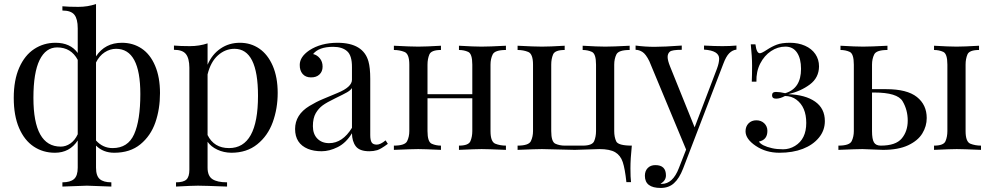

<svg xmlns="http://www.w3.org/2000/svg" viewBox="-20 -740 4891 948"><path d="M672.9 -275.9Q672.9 -499 553.2 -499Q523.4 -499 496.8 -481.7Q470.2 -464.4 454.1 -431.6V-46.4Q487.8 -8.8 536.1 -8.8Q611.8 -8.8 642.3 -77.4Q672.9 -146 672.9 -275.9ZM262.2 -505.9Q206.1 -505.9 175.5 -443.6Q145 -381.3 145 -256.8Q145 -16.1 279.8 -16.1Q305.2 -16.1 327.6 -31.7Q350.1 -47.4 363.8 -77.1V-444.3Q331.1 -505.9 262.2 -505.9ZM582 -528.8Q636.7 -528.8 679.2 -500.5Q721.7 -472.2 745.8 -415.5Q770 -358.9 770 -280.3Q770 -201.7 747.1 -135.5Q724.1 -69.3 673.3 -27.6Q622.6 14.2 543.9 14.2Q489.7 14.2 454.1 -21V87.9Q454.1 128.4 472.7 144.3Q491.2 160.2 529.8 160.2V181.2Q428.7 176.8 409.2 176.8Q389.6 176.8 288.1 181.2V160.2Q326.7 160.2 345.2 144.3Q363.8 128.4 363.8 87.9V-46.4Q324.2 14.2 251 14.2Q192.4 14.2 146.5 -16.4Q100.6 -46.9 74.2 -107.9Q47.9 -168.9 47.9 -256.8Q47.9 -344.7 75 -406Q102.1 -467.3 148.9 -498Q195.8 -528.8 253.9 -528.8Q327.6 -528.8 363.8 -478.5V-600.1Q363.8 -646.5 347.2 -667.2Q330.6 -688 288.1 -688V-709Q319.8 -706.1 366.7 -706.1Q413.6 -706.1 454.1 -720.2V-461.9Q498.5 -528.8 582 -528.8Z M1110.8 -8.8Q1253.9 -8.8 1253.9 -267.1Q1253.9 -499 1137.7 -499Q1092.3 -499 1056.2 -466.8Q1020 -434.6 1004.9 -372.6V-73.2Q1036.6 -8.8 1110.8 -8.8ZM849.1 181.2V160.2Q885.7 160.2 900.4 146.5Q915 132.8 915 98.1V-405.8Q914.6 -452.1 897.9 -473.1Q881.3 -494.1 838.9 -494.1V-515.1Q870.6 -512.2 917.5 -512.2Q964.4 -512.2 1004.9 -525.9V-420.4Q1027.3 -472.2 1069.3 -500.5Q1110.8 -528.8 1164.6 -528.8Q1218.3 -528.8 1260.3 -500Q1302.2 -471.2 1326.7 -415Q1351.1 -358.4 1351.1 -281.2Q1351.1 -204.1 1326.7 -136.7Q1302.2 -69.3 1250.5 -27.8Q1198.7 14.2 1122.1 14.2Q1084.5 13.7 1053.2 -1Q1022 -15.6 1004.9 -40V87.9Q1004.9 128.9 1028.8 144.5Q1052.7 160.2 1101.1 160.2V181.2Q986.8 176.8 957.5 176.8Q928.2 176.8 849.1 181.2Z M1524.9 -117.2Q1524.9 -78.1 1546.9 -55.7Q1568.8 -33.2 1605 -33.2Q1671.4 -33.2 1717.8 -108.9V-305.2Q1710.4 -293.9 1693.4 -284.2Q1676.3 -274.4 1634.8 -254.4Q1593.3 -234.4 1573.2 -219.7Q1553.2 -205.1 1539.1 -181.2Q1524.9 -156.7 1524.9 -117.2ZM1840.3 -25.9Q1858.4 -25.9 1883.8 -46.9L1895 -29.8Q1860.4 -3.9 1842.3 1.5Q1823.7 6.8 1803.7 6.8Q1755.4 6.8 1736.8 -17.6Q1718.3 -42 1717.8 -82Q1688.5 -34.2 1647.5 -13.7Q1606.4 6.8 1567.9 6.8Q1529.3 6.8 1500.5 -4.9Q1437 -31.2 1437 -103Q1437 -173.8 1507.8 -216.8Q1541.5 -237.3 1574.7 -251Q1607.9 -264.6 1646 -280.8Q1717.8 -310.1 1717.8 -346.2V-408.2Q1718.3 -465.8 1693.8 -487.3Q1669.4 -508.8 1625 -508.8Q1554.2 -508.8 1525.9 -473.1Q1545.4 -468.8 1559.1 -452.1Q1572.8 -435.5 1572.8 -411.1Q1572.8 -386.7 1557.1 -372.1Q1541.5 -357.4 1515.1 -357.9Q1488.8 -357.9 1474.1 -375Q1459.5 -392.1 1460 -419.9Q1460 -459 1506.8 -491.2Q1564 -528.8 1647 -528.8Q1773.9 -528.3 1799.3 -436.5Q1808.1 -405.3 1808.1 -351.1V-73.2Q1808.1 -48.3 1814.9 -37.1Q1821.8 -25.9 1840.3 -25.9Z M2478 -514.2V-493.2Q2423.3 -493.2 2412.6 -471.2Q2401.9 -449.2 2401.9 -420.9V-92.8Q2401.9 -39.6 2425.8 -30.3Q2449.7 -21 2478 -21V0Q2386.2 -3.9 2357.9 -3.9Q2329.6 -3.9 2246.1 0V-21Q2293.5 -21 2302.7 -43Q2312 -64.9 2312 -92.8V-254.9H2090.8V-92.8Q2090.8 -39.6 2111.6 -30.3Q2132.3 -21 2157.2 -21V0Q2073.2 -3.9 2044.9 -3.9Q2016.6 -3.9 1924.8 0V-21Q1979.5 -21 1990.2 -43Q2001 -64.9 2001 -92.8V-420.9Q2001 -474.1 1977.1 -483.6Q1953.1 -493.2 1924.8 -493.2V-514.2Q2008.3 -509.8 2045.4 -509.8Q2082.5 -509.8 2157.2 -514.2V-493.2Q2109.4 -493.2 2100.1 -471.2Q2090.8 -449.2 2090.8 -420.9V-274.9H2312V-420.9Q2312 -474.6 2291.5 -483.9Q2271 -493.2 2246.1 -493.2V-514.2Q2320.8 -509.8 2357.7 -509.8Q2394.5 -509.8 2478 -514.2Z M3088.9 -514.2V-493.2Q3034.2 -493.2 3023.4 -471.2Q3012.7 -449.2 3012.7 -420.9V-92.8Q3012.7 -63.5 3022.5 -42.2Q3032.2 -21 3099.6 -21Q3092.8 44.9 3092.8 90.8Q3092.8 136.7 3095.7 159.2H3072.8Q3065.9 93.8 3054.9 60.5Q3043.9 27.3 3017.6 11.7Q2991.2 -3.9 2939 -3.9L2817.9 0L2655.8 -3.9Q2627.4 -3.9 2535.6 0V-21Q2590.3 -21 2601.1 -43Q2611.8 -64.9 2611.8 -92.8V-420.9Q2611.8 -474.1 2587.9 -483.6Q2564 -493.2 2535.6 -493.2V-514.2Q2619.1 -509.8 2656.2 -509.8Q2693.4 -509.8 2768.1 -514.2V-493.2Q2720.2 -493.2 2710.9 -471.2Q2701.7 -449.2 2701.7 -420.9V-92.8Q2701.7 -39.6 2722.4 -30.3Q2743.2 -21 2768.1 -21H2856.9Q2904.3 -21 2913.6 -43Q2922.9 -64.9 2922.9 -92.8V-420.9Q2922.9 -474.6 2902.3 -483.9Q2881.8 -493.2 2856.9 -493.2V-514.2Q2931.6 -509.8 2968.5 -509.8Q3005.4 -509.8 3088.9 -514.2Z M3215.8 75.2Q3268.1 75.2 3268.1 126Q3268.1 152.3 3241.2 167Q3243.2 168 3247.1 168Q3302.2 168 3332 89.8L3367.7 -1.5L3186 -438Q3168.9 -472.7 3152.1 -483.4Q3135.3 -494.1 3118.2 -494.1V-515.1Q3165 -508.8 3212.2 -508.8Q3259.3 -508.8 3346.2 -515.1V-494.1Q3298.3 -494.1 3287.4 -484.9Q3276.4 -475.6 3276.4 -458.5Q3276.4 -441.4 3289.1 -410.2L3409.7 -111.3L3520 -400.9Q3530.8 -430.2 3530.8 -450.2Q3530.8 -490.2 3456.1 -495.1V-515.1Q3508.8 -512.2 3546.6 -512.2Q3584.5 -512.2 3616.2 -515.1V-495.1Q3596.2 -492.7 3580.6 -477.1Q3564.9 -461.4 3551.3 -424.8L3353 91.8Q3334 141.1 3307.6 164.6Q3282.2 188 3242.2 188Q3164.1 188 3164.1 127.9Q3164.1 104 3178.2 89.6Q3192.4 75.2 3215.8 75.2Z M4023.9 -412.1Q4023.4 -356.4 3978.8 -323Q3934.1 -289.6 3872.1 -274.9Q3956.5 -272 4004.6 -238.3Q4052.7 -204.6 4052.7 -142.1Q4052.7 -95.7 4023.2 -60.1Q3993.7 -24.4 3944.1 -5.1Q3894.5 14.2 3828.1 14.2Q3761.7 14.2 3711.4 -19.8Q3661.1 -53.7 3661.1 -91.8Q3661.1 -115.7 3676 -130.9Q3690.9 -146 3714.4 -146Q3737.8 -146 3753.4 -131.3Q3769 -116.2 3769 -93.8Q3769 -49.3 3727.1 -41Q3740.2 -20 3792 -8.3Q3815.4 -2.9 3846.7 -2.9Q3877.9 -2.9 3905.3 -19.5Q3960.9 -53.2 3960.9 -132.8Q3960.9 -211.9 3912.1 -248Q3888.7 -265.6 3856 -266.1Q3832 -252.9 3812 -252.9Q3792 -252.9 3792 -269.5Q3792 -286.1 3811.3 -286.1Q3830.6 -286.1 3856.9 -279.8Q3935.1 -302.7 3935.1 -399.9Q3935.1 -450.7 3915.3 -480.2Q3895.5 -509.8 3857.9 -509.8Q3820.3 -509.8 3787.1 -487.8Q3753.9 -465.8 3733.6 -426.3Q3713.4 -386.7 3714.8 -336.9H3691.9Q3693.4 -370.6 3693.4 -415.3Q3693.4 -460 3687 -521H3710Q3715.3 -477.1 3731.9 -477.1Q3740.7 -477.1 3765.9 -493.7Q3791 -510.3 3815.4 -519.5Q3839.8 -528.8 3880.6 -528.8Q3921.4 -528.8 3954.6 -514.2Q3987.8 -499.5 4005.9 -472.9Q4023.9 -446.3 4023.9 -412.1Z M4328.6 -21Q4402.8 -21 4432.4 -56.4Q4461.9 -91.8 4461.9 -144.5Q4461.9 -197.3 4436.5 -240.2Q4411.1 -283.2 4295.9 -283.2H4285.6V-92.8Q4285.6 -52.7 4295.2 -36.9Q4304.7 -21 4328.6 -21ZM4814 -514.2V-493.2Q4766.1 -493.2 4756.8 -471.2Q4747.6 -449.2 4747.6 -420.9V-92.8Q4747.6 -39.6 4771.5 -30.3Q4795.4 -21 4823.7 -21V0Q4732.4 -3.9 4704.1 -3.9Q4675.8 -3.9 4591.8 0V-21Q4639.2 -21 4648.4 -43Q4657.7 -64.9 4657.7 -92.8V-420.9Q4657.7 -474.6 4637.2 -483.9Q4616.7 -493.2 4591.8 -493.2V-514.2Q4666.5 -509.8 4703.1 -509.8Q4739.7 -509.8 4814 -514.2ZM4361.8 -514.2V-493.2Q4307.1 -493.2 4296.4 -471.2Q4285.6 -449.2 4285.6 -420.9V-299.8H4355Q4458.5 -299.8 4507.1 -261.2Q4555.7 -222.7 4555.7 -157.2Q4555.7 -116.7 4533.9 -81.1Q4512.2 -45.4 4463.9 -22.7Q4415.5 0 4339.8 0L4237.8 -3.9Q4211.4 -3.9 4119.6 0V-21Q4174.3 -21 4185.1 -43Q4195.8 -64.9 4195.8 -92.8V-420.9Q4195.8 -474.6 4175.3 -483.9Q4154.8 -493.2 4129.9 -493.2V-514.2Q4204.6 -509.8 4241.5 -509.8Q4278.3 -509.8 4361.8 -514.2Z"/></svg>

Font: PlayfairDisplay-Regular
Style: Regular
Weight: 400
Designer: Claus Eggers Sørensen
Foundry: Claus Eggers Sørensen
Version: Version 1.002;PS 001.002;hotconv 1.0.70;makeotf.lib2.5.58329